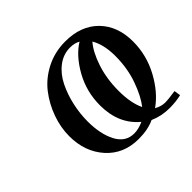

<svg xmlns="http://www.w3.org/2000/svg" viewBox="-119 -587 728 728"><g transform="rotate(-45 245.5 -222.5)"><path d="M65.9 -187Q65.9 -233.4 82.5 -280Q99.1 -326.7 128.9 -365.2Q158.7 -403.8 205.8 -428Q252.9 -452.1 309.1 -452.1Q393.6 -452.1 442.4 -402.3Q491.2 -352.5 491.2 -270Q491.2 -196.3 455.8 -131.3Q420.4 -66.4 371.1 -32.2Q393.1 -20 413.1 -20Q431.2 -20 469.2 -25.9L473.1 0Q445.3 6.8 410.2 6.8Q367.2 6.8 330.1 -9.8Q294.9 6.8 245.1 6.8Q164.6 6.8 115.2 -48.3Q65.9 -103.5 65.9 -187ZM154.8 -176.8Q154.8 -109.4 178.2 -64.7Q201.7 -20 248 -20Q271 -20 297.9 -32.2Q231 -87.4 231 -187Q231 -260.7 265.9 -322.8Q300.8 -384.8 347.2 -413.1Q329.6 -422.9 306.2 -422.9Q269.5 -422.9 239.7 -400.1Q210 -377.4 191.9 -340.8Q173.8 -304.2 164.3 -261.7Q154.8 -219.2 154.8 -176.8ZM319.8 -176.8Q319.8 -110.4 339.8 -69.8Q365.2 -102.1 385 -157.7Q404.8 -213.4 404.8 -278.8Q404.8 -339.8 381.8 -378.9Q356 -349.6 337.9 -295.2Q319.8 -240.7 319.8 -176.8Z"/></g></svg>

Font: Dehuti Alt
Style: Bold-Italic
Weight: 700
Version: Version 1.2